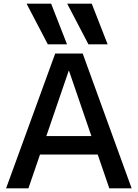

<svg xmlns="http://www.w3.org/2000/svg" viewBox="-20 -1020 746 1040"><path d="M239 -780 124 -1000H257L343 -780ZM459 -780 344 -1000H477L563 -780ZM13 0 279 -730H428L693 0H572L354 -636H352L134 0ZM151 -183V-283H556V-183Z"/></svg>

Font: M PLUS 1 Medium
Style: Regular
Weight: 500
Designer: Coji Morishita
Foundry: UNDERFOREST DESIGN
Version: Version 1.001